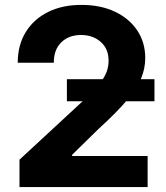

<svg xmlns="http://www.w3.org/2000/svg" viewBox="-20 -757 670 777"><path d="M58.9 0V-110.8L317.8 -350.5Q367.5 -398.1 393.5 -433.2Q419.4 -468.4 419.4 -511.7Q419.4 -559.7 387.6 -587.5Q355.8 -615.4 307.9 -615.4Q258.2 -615.4 227.8 -585.4Q197.4 -555.4 197.8 -503.2H51.8Q51.8 -574.6 84.2 -627.1Q116.5 -679.7 174.5 -708.5Q232.6 -737.2 308.9 -737.2Q387.1 -737.2 445.1 -709.7Q503.2 -682.2 535.5 -633.7Q567.8 -585.2 567.8 -522Q567.8 -480.8 551.5 -440.7Q535.2 -400.6 494.1 -351.7Q453.1 -302.9 378.2 -234.7L272 -130.7V-125.7H577.4V0ZM250.7 -347.3V-436.4H605.1V-347.3Z"/></svg>

Font: Inter Zeller
Style: Bold
Weight: 700
Designer: Rasmus Andersson; Joe Bland
Foundry: zeller
Version: Version 3.015;git-dec3a8cb1